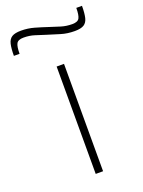

<svg xmlns="http://www.w3.org/2000/svg" viewBox="-186 -792 640 857"><g transform="rotate(-20 134.0 -363.0)"><path d="M116 0V-510H151V0ZM-47 -620Q-47 -655 -42 -676Q-37 -697 -22.5 -706Q-8 -715 21 -715Q53 -715 83 -706.5Q113 -698 146 -687Q170 -679 194.5 -671.5Q219 -664 247 -664Q273 -664 280.5 -678Q288 -692 288 -726H315Q315 -691 310 -670Q305 -649 290.5 -640Q276 -631 247 -631Q212 -631 182.5 -640Q153 -649 121 -659Q96 -667 72.5 -674.5Q49 -682 21 -682Q-5 -682 -12.5 -668Q-20 -654 -20 -620Z"/></g></svg>

Font: Saira Expanded Thin
Style: Regular
Weight: 250
Width: 7
Designer: Hector Gatti with collaboration of the Omnibus-Type team
Foundry: Omnibus-Type
Version: Version 1.101